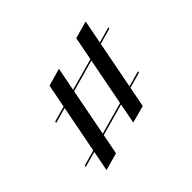

<svg xmlns="http://www.w3.org/2000/svg" viewBox="-144 -741 991 991"><g transform="rotate(-45 351.0 -245.5)"><path d="M390.3 -12.1 490.3 -528.2 585.5 -554.8 485.5 -37.9ZM54.8 -23.4 56.5 -32.3 595.2 -182.3 593.5 -173.4ZM119.4 63.7 219.4 -452.4 315.3 -479.8 215.3 37.1ZM107.3 -291.9 108.9 -300.8 647.6 -450.8 645.2 -441.9Z"/></g></svg>

Font: Playfair 144pt SemiExpanded ExtraBold
Style: Regular
Weight: 800
Width: 6
Designer: Claus Eggers Sørensen
Foundry: Claus Eggers Sørensen
Version: Version 2.203